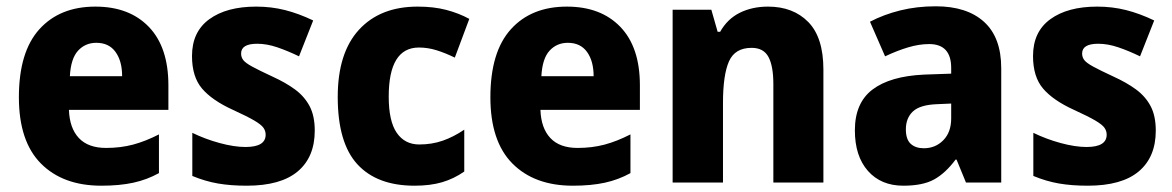

<svg xmlns="http://www.w3.org/2000/svg" viewBox="-20 -580 3725 610"><path d="M283 -559Q391 -559 453 -494.5Q515 -430 515 -309V-231H199Q201 -173 230.5 -141.5Q260 -110 317 -110Q363 -110 402.5 -120.5Q442 -131 485 -153V-30Q447 -9 403.5 0.5Q360 10 302 10Q180 10 110 -60.5Q40 -131 40 -271Q40 -415 105 -487Q170 -559 283 -559ZM286 -444Q251 -444 228 -419Q205 -394 202 -338H368Q368 -386 347 -415Q326 -444 286 -444Z M980 -165Q980 -81 926 -35.5Q872 10 764 10Q713 10 672.5 3Q632 -4 591 -21V-158Q632 -138 678 -125.5Q724 -113 760 -113Q824 -113 824 -152Q824 -164 817 -174Q810 -184 788 -197Q766 -210 720 -231Q654 -261 622 -298.5Q590 -336 590 -402Q590 -479 645 -519Q700 -559 794 -559Q842 -559 885.5 -548Q929 -537 975 -515L930 -401Q895 -418 861.5 -429.5Q828 -441 797 -441Q746 -441 746 -410Q746 -398 753 -389Q760 -380 781 -368.5Q802 -357 845 -337Q887 -318 917 -296Q947 -274 963.5 -243Q980 -212 980 -165Z M1297 10Q1178 10 1115.5 -58Q1053 -126 1053 -272Q1053 -412 1120.5 -485.5Q1188 -559 1307 -559Q1358 -559 1398 -548.5Q1438 -538 1471 -520L1425 -397Q1394 -412 1366.5 -420.5Q1339 -429 1311 -429Q1215 -429 1215 -273Q1215 -195 1240.5 -158Q1266 -121 1312 -121Q1352 -121 1386.5 -133Q1421 -145 1455 -168V-35Q1422 -12 1384.5 -1Q1347 10 1297 10Z M1781 -559Q1889 -559 1951 -494.5Q2013 -430 2013 -309V-231H1697Q1699 -173 1728.5 -141.5Q1758 -110 1815 -110Q1861 -110 1900.5 -120.5Q1940 -131 1983 -153V-30Q1945 -9 1901.5 0.5Q1858 10 1800 10Q1678 10 1608 -60.5Q1538 -131 1538 -271Q1538 -415 1603 -487Q1668 -559 1781 -559ZM1784 -444Q1749 -444 1726 -419Q1703 -394 1700 -338H1866Q1866 -386 1845 -415Q1824 -444 1784 -444Z M2420 -559Q2500 -559 2548 -510Q2596 -461 2596 -359V0H2437V-313Q2437 -370 2421.5 -399Q2406 -428 2368 -428Q2315 -428 2296 -385Q2277 -342 2277 -253V0H2117V-549H2240L2260 -479H2268Q2291 -520 2330.5 -539.5Q2370 -559 2420 -559Z M2953 -560Q3052 -560 3106.5 -510.5Q3161 -461 3161 -363V0H3049L3019 -73H3016Q2984 -30 2948 -10Q2912 10 2850 10Q2779 10 2737.5 -37Q2696 -84 2696 -166Q2696 -253 2752 -295.5Q2808 -338 2916 -343L3002 -346V-364Q3002 -440 2932 -440Q2900 -440 2865 -429.5Q2830 -419 2792 -401L2744 -511Q2788 -534 2840.5 -547Q2893 -560 2953 -560ZM2957 -249Q2903 -247 2880.5 -226Q2858 -205 2858 -169Q2858 -137 2873.5 -123Q2889 -109 2915 -109Q2952 -109 2977 -134.5Q3002 -160 3002 -204V-251Z M3652 -165Q3652 -81 3598 -35.5Q3544 10 3436 10Q3385 10 3344.5 3Q3304 -4 3263 -21V-158Q3304 -138 3350 -125.5Q3396 -113 3432 -113Q3496 -113 3496 -152Q3496 -164 3489 -174Q3482 -184 3460 -197Q3438 -210 3392 -231Q3326 -261 3294 -298.5Q3262 -336 3262 -402Q3262 -479 3317 -519Q3372 -559 3466 -559Q3514 -559 3557.5 -548Q3601 -537 3647 -515L3602 -401Q3567 -418 3533.5 -429.5Q3500 -441 3469 -441Q3418 -441 3418 -410Q3418 -398 3425 -389Q3432 -380 3453 -368.5Q3474 -357 3517 -337Q3559 -318 3589 -296Q3619 -274 3635.5 -243Q3652 -212 3652 -165Z"/></svg>

Font: Noto Sans Malayalam SemiCondensed ExtraBold
Style: Regular
Weight: 800
Width: 4
Designer: Jelle Bosma - Monotype Design Team
Foundry: Monotype Imaging Inc.
Version: Version 2.104; ttfautohint (v1.8.4.7-5d5b)